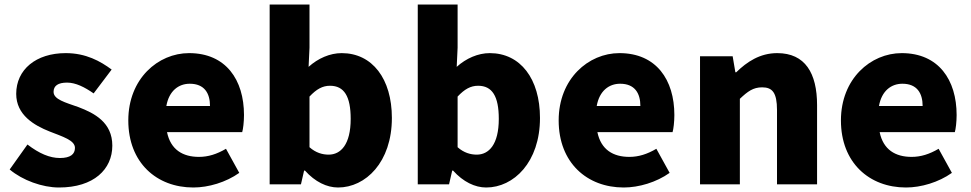

<svg xmlns="http://www.w3.org/2000/svg" viewBox="-20 -819 4312 853"><path d="M242 14C397 14 479 -67 479 -172C479 -275 400 -316 329 -343C270 -364 218 -377 218 -411C218 -438 238 -452 278 -452C316 -452 356 -432 396 -404L476 -510C426 -547 362 -583 272 -583C140 -583 52 -510 52 -402C52 -308 132 -262 200 -235C258 -212 313 -196 313 -162C313 -134 293 -117 246 -117C201 -117 154 -137 102 -177L23 -66C80 -18 168 14 242 14Z M839 14C906 14 984 -9 1043 -51L984 -158C943 -134 905 -122 864 -122C792 -122 738 -154 722 -232H1056C1060 -245 1064 -277 1064 -308C1064 -464 984 -583 820 -583C682 -583 550 -469 550 -284C550 -96 676 14 839 14ZM719 -348C731 -416 774 -447 823 -447C888 -447 913 -405 913 -348Z M1482 14C1604 14 1721 -98 1721 -295C1721 -469 1634 -583 1498 -583C1446 -583 1393 -560 1351 -522L1355 -607V-799H1178V0H1317L1331 -61H1335C1380 -11 1432 14 1482 14ZM1440 -132C1413 -132 1383 -140 1355 -165V-390C1386 -423 1413 -438 1446 -438C1509 -438 1538 -391 1538 -291C1538 -177 1494 -132 1440 -132Z M2140 14C2262 14 2379 -98 2379 -295C2379 -469 2292 -583 2156 -583C2104 -583 2051 -560 2009 -522L2013 -607V-799H1836V0H1975L1989 -61H1993C2038 -11 2090 14 2140 14ZM2098 -132C2071 -132 2041 -140 2013 -165V-390C2044 -423 2071 -438 2104 -438C2167 -438 2196 -391 2196 -291C2196 -177 2152 -132 2098 -132Z M2751 14C2818 14 2896 -9 2955 -51L2896 -158C2855 -134 2817 -122 2776 -122C2704 -122 2650 -154 2634 -232H2968C2972 -245 2976 -277 2976 -308C2976 -464 2896 -583 2732 -583C2594 -583 2462 -469 2462 -284C2462 -96 2588 14 2751 14ZM2631 -348C2643 -416 2686 -447 2735 -447C2800 -447 2825 -405 2825 -348Z M3090 0H3267V-380C3302 -413 3326 -431 3366 -431C3411 -431 3432 -408 3432 -330V0H3610V-352C3610 -494 3557 -583 3433 -583C3356 -583 3298 -544 3251 -498H3247L3235 -569H3090Z M4005 14C4072 14 4150 -9 4209 -51L4150 -158C4109 -134 4071 -122 4030 -122C3958 -122 3904 -154 3888 -232H4222C4226 -245 4230 -277 4230 -308C4230 -464 4150 -583 3986 -583C3848 -583 3716 -469 3716 -284C3716 -96 3842 14 4005 14ZM3885 -348C3897 -416 3940 -447 3989 -447C4054 -447 4079 -405 4079 -348Z"/></svg>

Font: Noto Sans CJK JP Black
Style: Regular
Weight: 900
Designer: Ryoko NISHIZUKA (kana & ideographs); Paul D. Hunt (Latin, Greek & Cyrillic); Wenlong ZHANG (bopomofo); Sandoll Communica
Foundry: Adobe Systems Incorporated
Version: Version 1.004;PS 1.004;hotconv 1.0.82;makeotf.lib2.5.63406